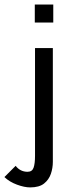

<svg xmlns="http://www.w3.org/2000/svg" viewBox="-46 -648 316 852"><path d="M188.5 70.3V-434.6H109.4V43.9Q109.4 78.1 103 96.2Q96.7 114.3 76.2 114.3Q43.9 114.3 23.4 87.9L-26.4 137.7Q-3.9 159.2 29.3 171.4Q62.5 183.6 87.9 183.6Q127.9 183.6 149.4 166.5Q170.9 149.4 179.7 123.5Q188.5 97.7 188.5 70.3ZM190.4 -627.9H108.4V-547.9H190.4Z"/></svg>

Font: Namkio Khamti
Style: Regular
Weight: 400
Designer: Debbi Hosken
Foundry: SIL International
Version: Version 3.917